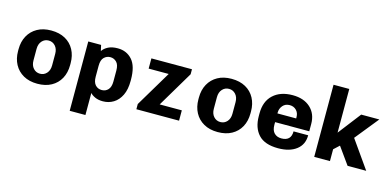

<svg xmlns="http://www.w3.org/2000/svg" viewBox="-80 -1195 3760 1851"><g transform="rotate(15 1800.0 -269.5)"><path d="M300 10Q219 10 160.5 -23Q102 -56 71 -114Q40 -172 40 -246V-265Q40 -341 71.5 -398.5Q103 -456 161 -488.5Q219 -521 299 -521Q381 -521 439.5 -488.5Q498 -456 529 -398Q560 -340 560 -265V-246Q560 -169 528.5 -111.5Q497 -54 439 -22Q381 10 300 10ZM300 -90Q340 -90 366.5 -119.5Q393 -149 393 -198V-313Q393 -362 366.5 -391.5Q340 -421 300 -421Q260 -421 233.5 -391.5Q207 -362 207 -313V-198Q207 -149 233.5 -119.5Q260 -90 300 -90Z M670 181V-511H798L811 -453Q831 -483 868.5 -502Q906 -521 963 -521Q1052 -521 1107.5 -458.5Q1163 -396 1163 -261V-249Q1163 -163 1135 -105.5Q1107 -48 1059.5 -19Q1012 10 954 10Q908 10 875.5 -5Q843 -20 827 -39V181ZM916 -92Q954 -92 979 -119Q1004 -146 1004 -201V-310Q1004 -368 978 -394Q952 -420 916 -420Q880 -420 853.5 -394.5Q827 -369 827 -310V-201Q827 -146 852 -119Q877 -92 916 -92Z M1287 0V-52L1500 -409H1300V-511H1705V-461L1492 -103H1713V0Z M2100 10Q2019 10 1960.5 -23Q1902 -56 1871 -114Q1840 -172 1840 -246V-265Q1840 -341 1871.5 -398.5Q1903 -456 1961 -488.5Q2019 -521 2099 -521Q2181 -521 2239.5 -488.5Q2298 -456 2329 -398Q2360 -340 2360 -265V-246Q2360 -169 2328.5 -111.5Q2297 -54 2239 -22Q2181 10 2100 10ZM2100 -90Q2140 -90 2166.5 -119.5Q2193 -149 2193 -198V-313Q2193 -362 2166.5 -391.5Q2140 -421 2100 -421Q2060 -421 2033.5 -391.5Q2007 -362 2007 -313V-198Q2007 -149 2033.5 -119.5Q2060 -90 2100 -90Z M2703 10Q2569 10 2506.5 -57.5Q2444 -125 2444 -242V-269Q2444 -389 2515.5 -455Q2587 -521 2709 -521Q2821 -521 2886.5 -460.5Q2952 -400 2952 -298V-226H2611V-199Q2611 -144 2638 -117Q2665 -90 2709 -90Q2806 -90 2806 -186H2952Q2952 -93 2884.5 -41.5Q2817 10 2703 10ZM2611 -313H2798V-326Q2798 -368 2772 -394.5Q2746 -421 2706 -421Q2662 -421 2636.5 -391Q2611 -361 2611 -321Z M3062 0V-720H3219V-284L3394 -511H3575L3386 -277L3581 0H3395L3274 -169L3219 -118V0Z"/></g></svg>

Font: Chivo Mono
Style: Bold
Weight: 700
Monospace: yes
Designer: Hector Gatti
Foundry: Omnibus-Type
Version: Version 1.008; ttfautohint (v1.8.4.7-5d5b)